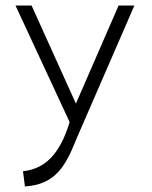

<svg xmlns="http://www.w3.org/2000/svg" viewBox="-20 -471 548 693"><path d="M36 -451 231 -31 230 -26C194 90 139 139 63 147L70 202C184 195 219 122 256 30L465 -451H408L254 -97L94 -451Z"/></svg>

Font: Charger Sport
Style: ExLitNrw
Weight: 200
Designer: Jasper
Foundry: Cannot Into Space Fonts
Version: Version 1.1